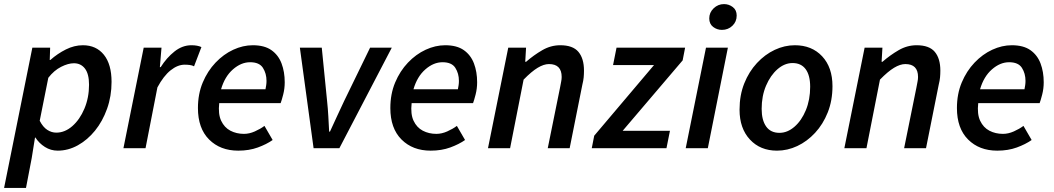

<svg xmlns="http://www.w3.org/2000/svg" viewBox="-37 -724 5150 938"><path d="M-17 194 121 -491H208L206 -431H209Q244 -462 285 -482.5Q326 -503 368 -503Q433 -503 470.5 -456.5Q508 -410 508 -324Q508 -254 486 -192.5Q464 -131 427 -85.5Q390 -40 343 -14Q296 12 245 12Q211 12 182.5 -6Q154 -24 136 -52H134L118 48L90 194ZM238 -76Q280 -76 316.5 -108Q353 -140 375.5 -193.5Q398 -247 398 -310Q398 -363 378 -389Q358 -415 324 -415Q296 -415 261.5 -397.5Q227 -380 199 -344L157 -134Q173 -103 194 -89.5Q215 -76 238 -76Z M566 0 665 -491H752L744 -396H748Q777 -442 815.5 -472.5Q854 -503 898 -503Q928 -503 947 -494L911 -400Q902 -405 890 -406.5Q878 -408 865 -408Q831 -408 796.5 -380.5Q762 -353 732 -297L674 0Z M1127 12Q1039 12 984.5 -42.5Q930 -97 930 -196Q930 -265 953.5 -321Q977 -377 1016 -418Q1055 -459 1102.5 -481Q1150 -503 1198 -503Q1255 -503 1289 -479Q1323 -455 1338.5 -414Q1354 -373 1354 -322Q1354 -291 1346.5 -262Q1339 -233 1334 -220H1034Q1028 -167 1043.5 -134Q1059 -101 1088.5 -85.5Q1118 -70 1155 -70Q1181 -70 1208 -82Q1235 -94 1255 -109L1295 -40Q1265 -19 1222.5 -3.5Q1180 12 1127 12ZM1043 -288H1260Q1262 -298 1263.5 -308Q1265 -318 1265 -329Q1265 -365 1247.5 -392.5Q1230 -420 1185 -420Q1141 -420 1101 -385Q1061 -350 1043 -288Z M1495 0 1428 -491H1535L1561 -230Q1565 -193 1567 -156Q1569 -119 1571 -81H1575Q1592 -119 1609.5 -156Q1627 -193 1644 -230L1771 -491H1877L1621 0Z M2067 12Q1979 12 1924.5 -42.5Q1870 -97 1870 -196Q1870 -265 1893.5 -321Q1917 -377 1956 -418Q1995 -459 2042.5 -481Q2090 -503 2138 -503Q2195 -503 2229 -479Q2263 -455 2278.5 -414Q2294 -373 2294 -322Q2294 -291 2286.5 -262Q2279 -233 2274 -220H1974Q1968 -167 1983.5 -134Q1999 -101 2028.5 -85.5Q2058 -70 2095 -70Q2121 -70 2148 -82Q2175 -94 2195 -109L2235 -40Q2205 -19 2162.5 -3.5Q2120 12 2067 12ZM1983 -288H2200Q2202 -298 2203.5 -308Q2205 -318 2205 -329Q2205 -365 2187.5 -392.5Q2170 -420 2125 -420Q2081 -420 2041 -385Q2001 -350 1983 -288Z M2347 0 2446 -491H2533L2529 -422H2533Q2571 -455 2612.5 -479Q2654 -503 2700 -503Q2762 -503 2789 -470.5Q2816 -438 2816 -379Q2816 -362 2814.5 -346Q2813 -330 2808 -310L2746 0H2639L2699 -296Q2702 -313 2704.5 -325Q2707 -337 2707 -348Q2707 -411 2645 -411Q2620 -411 2590 -393Q2560 -375 2521 -335L2455 0Z M2854 0 2866 -61 3158 -406H2958L2975 -491H3310L3298 -429L3005 -85H3236L3219 0Z M3313 0 3412 -491H3519L3421 0ZM3490 -578Q3466 -578 3447 -592.5Q3428 -607 3428 -634Q3428 -663 3449.5 -683.5Q3471 -704 3500 -704Q3524 -704 3543 -689.5Q3562 -675 3562 -648Q3562 -618 3541 -598Q3520 -578 3490 -578Z M3759 12Q3677 12 3626.5 -42.5Q3576 -97 3576 -188Q3576 -259 3599 -316.5Q3622 -374 3661 -416Q3700 -458 3748 -480.5Q3796 -503 3846 -503Q3929 -503 3979.5 -449Q4030 -395 4030 -303Q4030 -233 4007 -175Q3984 -117 3945 -75Q3906 -33 3858 -10.5Q3810 12 3759 12ZM3771 -75Q3810 -75 3844.5 -105Q3879 -135 3900 -186Q3921 -237 3921 -300Q3921 -356 3899 -386Q3877 -416 3835 -416Q3796 -416 3761.5 -386Q3727 -356 3705.5 -305.5Q3684 -255 3684 -192Q3684 -137 3706 -106Q3728 -75 3771 -75Z M4088 0 4187 -491H4274L4270 -422H4274Q4312 -455 4353.5 -479Q4395 -503 4441 -503Q4503 -503 4530 -470.5Q4557 -438 4557 -379Q4557 -362 4555.5 -346Q4554 -330 4549 -310L4487 0H4380L4440 -296Q4443 -313 4445.5 -325Q4448 -337 4448 -348Q4448 -411 4386 -411Q4361 -411 4331 -393Q4301 -375 4262 -335L4196 0Z M4835 12Q4747 12 4692.5 -42.5Q4638 -97 4638 -196Q4638 -265 4661.5 -321Q4685 -377 4724 -418Q4763 -459 4810.5 -481Q4858 -503 4906 -503Q4963 -503 4997 -479Q5031 -455 5046.5 -414Q5062 -373 5062 -322Q5062 -291 5054.5 -262Q5047 -233 5042 -220H4742Q4736 -167 4751.5 -134Q4767 -101 4796.5 -85.5Q4826 -70 4863 -70Q4889 -70 4916 -82Q4943 -94 4963 -109L5003 -40Q4973 -19 4930.5 -3.5Q4888 12 4835 12ZM4751 -288H4968Q4970 -298 4971.5 -308Q4973 -318 4973 -329Q4973 -365 4955.5 -392.5Q4938 -420 4893 -420Q4849 -420 4809 -385Q4769 -350 4751 -288Z"/></svg>

Font: Source Sans Pro SemiBold
Style: Italic
Weight: 600
Italic angle: -11°
Designer: Paul D. Hunt
Foundry: Adobe Systems Incorporated
Version: Version 1.095;hotconv 1.0.109;makeotfexe 2.5.65596